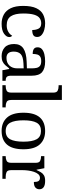

<svg xmlns="http://www.w3.org/2000/svg" viewBox="782 -1564 792 2396"><g transform="rotate(90 1178.0 -366.0)"><path d="M276.4 9.8Q211.9 9.8 161.6 -17.6Q111.3 -44.9 82.5 -104Q53.7 -163.1 53.7 -258.8Q53.7 -363.3 82.5 -423.3Q111.3 -483.4 160.6 -508.3Q210 -533.2 271.5 -533.2Q312.5 -533.2 351.6 -522.5Q390.6 -511.7 416 -489.7Q441.4 -467.8 441.4 -433.6Q441.4 -400.4 419.4 -386.2Q397.5 -372.1 354.5 -372.1Q354.5 -418 337.4 -451.2Q320.3 -484.4 271.5 -484.4Q234.4 -484.4 206.5 -464.8Q178.7 -445.3 163.6 -396.5Q148.4 -347.7 148.4 -259.8Q148.4 -156.2 183.1 -105Q217.8 -53.7 295.9 -53.7Q341.8 -53.7 375.5 -72.8Q409.2 -91.8 425.8 -122.1Q442.4 -108.4 442.4 -84Q442.4 -50.8 400.9 -20.5Q359.4 9.8 276.4 9.8Z M680.7 9.8Q615.2 9.8 572.3 -28.3Q529.3 -66.4 529.3 -146.5Q529.3 -224.6 584.5 -261.7Q639.6 -298.8 752 -302.7L833 -305.7V-364.3Q833 -399.4 827.1 -426.3Q821.3 -453.1 801.8 -468.8Q782.2 -484.4 742.2 -484.4Q705.1 -484.4 685.5 -470.7Q666 -457 659.7 -433.1Q653.3 -409.2 653.3 -377.9Q612.3 -377.9 591.3 -392.1Q570.3 -406.2 570.3 -439.5Q570.3 -473.6 594.2 -494.1Q618.2 -514.6 658.2 -523.9Q698.2 -533.2 746.1 -533.2Q835.9 -533.2 880.4 -495.1Q924.8 -457 924.8 -364.3V-111.3Q924.8 -70.3 938.5 -55.7Q952.1 -41 985.4 -41H988.3V0H856.4L840.8 -84H833Q812.5 -56.6 793 -35.6Q773.4 -14.6 747.6 -2.4Q721.7 9.8 680.7 9.8ZM703.1 -50.8Q762.7 -50.8 797.9 -87.4Q833 -124 833 -186.5V-265.6L770.5 -262.7Q687.5 -258.8 655.8 -229Q624 -199.2 624 -141.6Q624 -50.8 703.1 -50.8Z M1043 0V-41H1055.7Q1088.9 -41 1112.3 -53.2Q1135.7 -65.4 1135.7 -111.3V-634.8Q1135.7 -677.7 1111.8 -689.5Q1087.9 -701.2 1055.7 -701.2H1043V-742.2H1227.5V-111.3Q1227.5 -65.4 1251 -53.2Q1274.4 -41 1307.6 -41H1320.3V0Z M1613.3 9.8Q1507.8 9.8 1447.3 -57.6Q1386.7 -125 1386.7 -262.7Q1386.7 -399.4 1444.8 -466.3Q1502.9 -533.2 1616.2 -533.2Q1721.7 -533.2 1782.2 -466.3Q1842.8 -399.4 1842.8 -262.7Q1842.8 -125 1784.7 -57.6Q1726.6 9.8 1613.3 9.8ZM1615.2 -41Q1688.5 -41 1718.3 -97.2Q1748 -153.3 1748 -262.7Q1748 -372.1 1717.8 -426.8Q1687.5 -481.4 1614.3 -481.4Q1541 -481.4 1511.2 -426.8Q1481.4 -372.1 1481.4 -262.7Q1481.4 -153.3 1511.7 -97.2Q1542 -41 1615.2 -41Z M1928.7 0V-41H1931.6Q1964.8 -41 1988.3 -53.2Q2011.7 -65.4 2011.7 -111.3V-416Q2011.7 -459 1987.8 -470.7Q1963.9 -482.4 1931.6 -482.4H1928.7V-523.4H2079.1L2097.7 -426.8H2102.5Q2115.2 -456.1 2129.9 -480.5Q2144.5 -504.9 2168.9 -519Q2193.4 -533.2 2236.3 -533.2Q2290 -533.2 2315.9 -514.6Q2341.8 -496.1 2341.8 -461.9Q2341.8 -431.6 2320.8 -412.1Q2299.8 -392.6 2251 -392.6Q2251 -432.6 2239.3 -450.7Q2227.5 -468.8 2199.2 -468.8Q2171.9 -468.8 2153.3 -447.3Q2134.8 -425.8 2124 -392.6Q2113.3 -359.4 2108.4 -323.7Q2103.5 -288.1 2103.5 -259.8V-106.4Q2103.5 -63.5 2127.4 -52.2Q2151.4 -41 2183.6 -41H2210.9V0Z"/></g></svg>

Font: Noto Serif Todhri
Style: Regular
Weight: 400
Designer: Mikhail Merkuryev
Version: Version 1.000; ttfautohint (v1.8.4.7-5d5b)